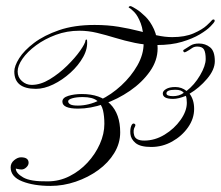

<svg xmlns="http://www.w3.org/2000/svg" viewBox="-20 -612 726 631"><path d="M681 -548Q676 -548 681.5 -548Q687 -548 685 -541Q684 -538 672 -525.5Q660 -513 636.5 -499Q613 -485 578 -474.5Q543 -464 495 -464Q457 -464 423.5 -471Q390 -478 359 -487.5Q328 -497 299 -504Q270 -511 241 -511Q200 -511 163.5 -497.5Q127 -484 98.5 -463Q70 -442 54 -419Q38 -396 38 -377Q38 -358 52 -345.5Q66 -333 84 -333Q113 -333 143.5 -351.5Q174 -370 200.5 -396Q227 -422 243.5 -445.5Q260 -469 261 -479Q261 -482 265 -482Q266 -482 266 -480Q269 -453 253.5 -425Q238 -397 211.5 -373Q185 -349 155 -334.5Q125 -320 98 -320Q27 -320 27 -377Q27 -395 43 -420.5Q59 -446 92 -471Q125 -496 174.5 -513Q224 -530 291 -530Q334 -530 370 -524Q406 -518 437 -510Q468 -502 495 -496Q522 -490 546 -490Q588 -490 616.5 -502.5Q645 -515 659.5 -528.5Q674 -542 675 -544Q678 -548 681 -548ZM405 -586Q401 -588 404.5 -590.5Q408 -593 412 -591Q415 -590 428 -582Q441 -574 457.5 -558Q474 -542 486 -516Q498 -490 498 -453Q498 -413 472.5 -377Q447 -341 407 -313.5Q367 -286 322 -270.5Q277 -255 237 -255Q185 -255 185 -278Q185 -291 204.5 -297Q224 -303 249 -303Q310 -303 342.5 -270Q375 -237 375 -177Q375 -141 355.5 -109Q336 -77 303 -53Q270 -29 229 -15Q188 -1 146 -1Q91 -1 53 -16Q15 -31 15 -62Q15 -76 26.5 -85.5Q38 -95 49 -95Q74 -95 74 -77Q74 -69 66.5 -62Q59 -55 51 -55Q45 -55 38.5 -56.5Q32 -58 32 -58Q32 -43 56 -29Q80 -15 137 -16Q175 -16 208.5 -33Q242 -50 267.5 -77.5Q293 -105 308 -138.5Q323 -172 323 -205Q323 -230 318.5 -249.5Q314 -269 299 -281Q284 -293 252 -293Q231 -293 217.5 -289Q204 -285 204 -279Q204 -273 211 -269Q218 -265 236 -265Q271 -265 308.5 -283Q346 -301 378.5 -331Q411 -361 431.5 -397Q452 -433 452 -469Q452 -511 442.5 -535.5Q433 -560 422 -571.5Q411 -583 405 -586ZM634 -469Q655 -469 670.5 -456.5Q686 -444 686 -411Q686 -383 660.5 -353Q635 -323 603 -304Q610 -295 614 -282.5Q618 -270 618 -254Q618 -222 598 -193.5Q578 -165 546 -147Q514 -129 477 -129Q441 -129 425.5 -142Q410 -155 408.5 -172Q407 -189 412 -200Q415 -206 419 -206Q422 -206 424 -203.5Q426 -201 424 -197Q416 -184 421 -167Q426 -150 454 -150Q489 -150 521 -169.5Q553 -189 573.5 -218Q594 -247 594 -274Q594 -288 591 -297Q566 -287 549 -287Q515 -287 515 -305Q515 -313 526 -319.5Q537 -326 556 -326Q577 -326 593 -313Q619 -333 637.5 -364.5Q656 -396 656 -418Q656 -439 650.5 -449Q645 -459 628 -459Q618 -459 610.5 -453.5Q603 -448 592 -442Q588 -440 587 -440Q584 -440 582.5 -443.5Q581 -447 585 -449Q596 -456 606.5 -462.5Q617 -469 634 -469ZM549 -296Q558 -296 567 -298.5Q576 -301 584 -307Q580 -312 573.5 -314.5Q567 -317 556 -317Q527 -317 527 -305Q527 -296 549 -296Z"/></svg>

Font: Kapakana
Style: Regular
Weight: 400
Designer: Kousuke Nagai
Version: Version 1.002